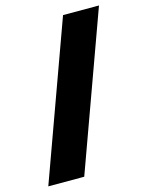

<svg xmlns="http://www.w3.org/2000/svg" viewBox="-112 -793 666 872"><g transform="rotate(-15 221.0 -357.0)"><path d="M440 -724H271L5 10H174Z"/></g></svg>

Font: Noto Sans Lao UI Blk
Style: Regular
Weight: 900
Designer: Monotype Design Team
Foundry: Monotype Imaging Inc.
Version: Version 2.000